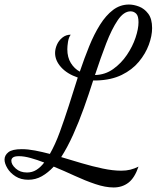

<svg xmlns="http://www.w3.org/2000/svg" viewBox="-91 -740 694 847"><path d="M410 87Q374 87 329.5 72Q285 57 238.5 35.5Q192 14 146 -5Q121 22 93.5 37.5Q66 53 34 53Q1 53 -22.5 38Q-46 23 -58.5 2Q-71 -19 -71 -36Q-71 -55 -54 -68.5Q-37 -82 5 -82Q32 -82 63.5 -76Q95 -70 129 -61Q153 -103 173 -158Q193 -213 213 -275Q233 -337 252 -398Q205 -414 178.5 -443.5Q152 -473 152 -506Q152 -524 160 -542.5Q168 -561 184 -574Q200 -587 221 -587Q212 -575 209 -555.5Q206 -536 206 -523Q206 -487 221.5 -462Q237 -437 261 -424Q281 -483 302.5 -536Q324 -589 350 -630.5Q376 -672 407.5 -696Q439 -720 478 -720Q499 -720 522.5 -711Q546 -702 563 -679.5Q580 -657 580 -616Q580 -582 565.5 -542.5Q551 -503 521.5 -467.5Q492 -432 446 -409.5Q400 -387 336 -385Q335 -385 331.5 -385Q328 -385 320 -385Q301 -325 279 -263.5Q257 -202 232 -146.5Q207 -91 179 -47Q222 -34 269.5 -20Q317 -6 362 3.5Q407 13 444 13Q466 13 484 8.5Q502 4 520 -5Q503 45 475.5 66Q448 87 410 87ZM28 21Q51 21 69.5 9.5Q88 -2 104 -23Q73 -35 44 -43Q15 -51 -7 -51Q-26 -51 -33.5 -45.5Q-41 -40 -41 -31Q-41 -14 -21.5 3.5Q-2 21 28 21ZM328 -409Q373 -410 408.5 -435.5Q444 -461 469 -498Q494 -535 507 -574Q520 -613 520 -642Q520 -670 509.5 -680Q499 -690 485 -690Q455 -690 428.5 -651Q402 -612 377.5 -548.5Q353 -485 328 -409Z"/></svg>

Font: Dancing Script Medium
Style: Regular
Weight: 500
Designer: Pablo Impallari
Foundry: Pablo Impallari
Version: Version 2.000